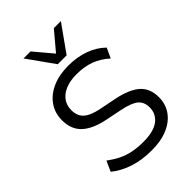

<svg xmlns="http://www.w3.org/2000/svg" viewBox="-272 -1047 1166 1166"><g transform="rotate(-45 311.5 -464.0)"><path d="M318.2 8.9Q233.2 8.9 166.2 -13.1Q99.2 -35.1 48.7 -75.8L78.6 -142.3Q114.2 -115.7 149.6 -98.1Q185 -80.5 226.3 -72Q267.5 -63.5 317.6 -63.5Q406.7 -63.5 449.9 -96.7Q493.1 -129.9 493.1 -184.6Q493.1 -231.7 463 -256.7Q433 -281.8 358.2 -296.9L252.7 -318.3Q155.7 -338.3 108.2 -383.2Q60.7 -428.1 60.7 -505.5Q60.7 -568.3 93.6 -615.2Q126.5 -662.1 185.2 -688Q244 -713.9 322.2 -713.9Q396.6 -713.9 459 -691.6Q521.4 -669.3 565 -626.2L535.6 -562Q489.4 -603.8 437.9 -622.6Q386.3 -641.5 321.2 -641.5Q239.1 -641.5 191.6 -605.7Q144.2 -570 144.2 -508.8Q144.2 -460.1 174.2 -432.5Q204.3 -405 273.4 -390.9L379 -369.9Q481.1 -349.4 528.9 -307.1Q576.6 -264.7 576.6 -189.3Q576.6 -130.6 545.3 -85.7Q513.9 -40.9 455.9 -16Q397.9 8.9 318.2 8.9ZM283.4 -765 161 -936.9H221.4L321.5 -818L421.5 -936.9H482L359.6 -765Z"/></g></svg>

Font: Mulish ExtraLight
Style: Regular
Weight: 200
Designer: Vernon Adams
Foundry: Vernon Adams
Version: Version 3.603